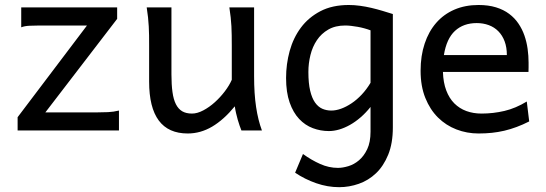

<svg xmlns="http://www.w3.org/2000/svg" viewBox="-20 -528 2210 777"><path d="M454.1 -498V-451.7L163.6 -73.2H373.5Q395 -73.2 417.2 -74.2Q439.5 -75.2 461.4 -80.6V0H51.3V-53.7L332 -424.8H141.6Q119.6 -424.8 99.6 -423.8Q79.6 -422.9 65.9 -417.5V-498Z M957 0Q953.6 -8.3 949.7 -19.5Q945.8 -30.8 942.1 -43.5Q938.5 -56.2 935.3 -70.1Q932.1 -84 930.2 -97.7Q885.7 -43.5 838.6 -15.6Q791.5 12.2 739.7 12.2Q583.5 12.2 583.5 -197.8V-341.8Q583.5 -365.2 583.3 -384.3Q583 -403.3 582 -421.1Q581.1 -439 579.1 -457.5Q577.1 -476.1 573.7 -498H673.8V-227.1Q673.8 -185.5 678 -155.5Q682.1 -125.5 691.9 -106.2Q701.7 -86.9 717.5 -77.6Q733.4 -68.4 756.8 -68.4Q778.3 -68.4 802.7 -81.3Q827.1 -94.2 849.4 -114.3Q871.6 -134.3 889.9 -158.4Q908.2 -182.6 918 -205.1V-341.8Q918 -365.7 917.7 -385Q917.5 -404.3 916.5 -421.9Q915.5 -439.5 913.6 -457.5Q911.6 -475.6 908.2 -498H1008.3V-219.7Q1008.3 -148.4 1016.4 -95Q1024.4 -41.5 1040 0Z M1479.5 -405.3Q1467.8 -409.7 1454.6 -413.3Q1441.4 -417 1427.7 -419.4Q1414.1 -421.9 1401.1 -423.3Q1388.2 -424.8 1377 -424.8Q1336.9 -424.8 1308.6 -408.4Q1280.3 -392.1 1262.5 -365.5Q1244.6 -338.9 1236.3 -305.2Q1228 -271.5 1228 -236.8Q1228 -191.4 1235.1 -161.4Q1242.2 -131.3 1254.6 -113.5Q1267.1 -95.7 1283.9 -88.1Q1300.8 -80.6 1320.8 -80.6Q1339.4 -80.6 1360.4 -88.1Q1381.3 -95.7 1402.6 -109.9Q1423.8 -124 1443.6 -145Q1463.4 -166 1479.5 -192.9ZM1569.8 -12.2Q1569.8 52.2 1551 98.1Q1532.2 144 1501.7 173.1Q1471.2 202.1 1432.1 215.8Q1393.1 229.5 1352.5 229.5Q1305.7 229.5 1259.5 213.4Q1213.4 197.3 1174.3 170.9L1206.1 95.2Q1240.7 120.1 1275.9 135.7Q1311 151.4 1347.7 151.4Q1366.7 151.4 1389.6 144.5Q1412.6 137.7 1432.6 120.8Q1452.6 104 1466.1 75.7Q1479.5 47.4 1479.5 4.9V-95.2Q1460.4 -71.3 1439.2 -53Q1418 -34.7 1396.2 -22.5Q1374.5 -10.3 1352.8 -3.9Q1331.1 2.4 1311 2.4Q1277.3 2.4 1246.1 -9.3Q1214.8 -21 1190.7 -46.6Q1166.5 -72.3 1152.1 -113.3Q1137.7 -154.3 1137.7 -212.4Q1137.7 -268.6 1152.3 -321.8Q1167 -375 1197.8 -416.3Q1228.5 -457.5 1276.6 -482.7Q1324.7 -507.8 1391.6 -507.8Q1413.6 -507.8 1436.8 -504.6Q1460 -501.5 1482.9 -496.1Q1505.9 -490.7 1527.8 -484.1Q1549.8 -477.5 1569.8 -471.2Z M1772.5 -236.8Q1773.9 -193.8 1785.9 -162.1Q1797.9 -130.4 1818.6 -109.6Q1839.4 -88.9 1867.4 -78.6Q1895.5 -68.4 1928.7 -68.4Q1976.1 -68.4 2021.5 -79.1Q2066.9 -89.8 2111.8 -117.2L2121.6 -36.6Q2095.7 -23.4 2070.8 -14.2Q2045.9 -4.9 2021 1Q1996.1 6.8 1970.5 9.5Q1944.8 12.2 1916.5 12.2Q1869.6 12.2 1827.1 -4.2Q1784.7 -20.5 1752.4 -52.5Q1720.2 -84.5 1701.2 -131.8Q1682.1 -179.2 1682.1 -241.7Q1682.1 -302.2 1698.5 -351.3Q1714.8 -400.4 1745.1 -435.3Q1775.4 -470.2 1818.8 -489Q1862.3 -507.8 1916.5 -507.8Q1956.5 -507.8 1987.3 -498.3Q2018.1 -488.8 2040.5 -471.9Q2063 -455.1 2078.1 -432.6Q2093.3 -410.2 2102.3 -384.3Q2111.3 -358.4 2115.2 -330.3Q2119.1 -302.2 2119.1 -274.9V-255.9Q2119.1 -243.7 2118.7 -236.8ZM1909.2 -434.6Q1855.5 -434.6 1821.3 -403.1Q1787.1 -371.6 1776.4 -305.2H2031.2Q2031.2 -336.4 2022.2 -360.6Q2013.2 -384.8 1996.8 -401.4Q1980.5 -418 1958 -426.3Q1935.5 -434.6 1909.2 -434.6Z"/></svg>

Font: Andika Viet
Style: Regular
Weight: 400
Designer: Victor Gaultney, Annie Olsen, Julie Remington, Don Collingsworth, Eric Hays, Becca Hirsbrunner
Foundry: SIL International
Version: Version 5.000